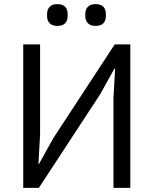

<svg xmlns="http://www.w3.org/2000/svg" viewBox="-20 -914 747 934"><path d="M93 0V-698H175V-260L167 -117H170L240 -243L538 -698H614V0H532V-438L540 -581H537L467 -455L169 0ZM259 -788Q234 -788 221.5 -801Q209 -814 209 -835V-847Q209 -868 221.5 -881Q234 -894 259 -894Q285 -894 297 -881Q309 -868 309 -847V-835Q309 -814 297 -801Q285 -788 259 -788ZM445 -788Q420 -788 407.5 -801Q395 -814 395 -835V-847Q395 -868 407.5 -881Q420 -894 445 -894Q471 -894 483 -881Q495 -868 495 -847V-835Q495 -814 483 -801Q471 -788 445 -788Z"/></svg>

Font: IBM Plex Sans
Style: Regular
Weight: 400
Designer: Mike Abbink, Paul van der Laan, Pieter van Rosmalen
Foundry: Bold Monday
Version: Version 3.201